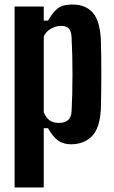

<svg xmlns="http://www.w3.org/2000/svg" viewBox="-20 -629 504 849"><path d="M44.5 200V-600H173.5V-538H192.5Q212 -572.5 234 -590.8Q256 -609 300 -609Q358.5 -609 390.2 -573Q422 -537 426 -453Q427 -426.5 427.5 -386.5Q428 -346.5 428 -301.8Q428 -257 427.5 -216Q427 -175 426 -147.5Q422 -63.5 387 -27.2Q352 9 293 9Q261 9 237.5 -7.2Q214 -23.5 192.5 -62H173.5V200ZM241 -85.5Q265.5 -85.5 280.5 -97.8Q295.5 -110 296.5 -136.5Q298.5 -172 299.5 -214Q300.5 -256 300.5 -300Q300.5 -344 299.5 -386Q298.5 -428 296.5 -463.5Q295.5 -490 284.8 -502.2Q274 -514.5 249.5 -514.5Q227.5 -514.5 205 -502Q182.5 -489.5 173.5 -467V-133Q184 -107.5 199.8 -96.5Q215.5 -85.5 241 -85.5Z"/></svg>

Font: Big Shoulders Display Thin ExtraBold
Style: Regular
Weight: 800
Version: Version 2.002